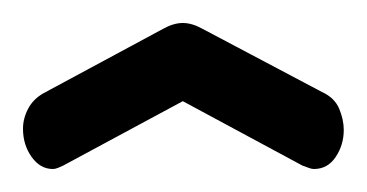

<svg xmlns="http://www.w3.org/2000/svg" viewBox="-20 -729 319 167"><path d="M26 -582Q15 -582 7.5 -592.5Q0 -603 0 -617Q0 -626 4.5 -634.5Q9 -643 18 -648L122 -704Q131 -709 139 -709Q147 -709 156 -704L260 -649Q271 -644 275 -634.5Q279 -625 279 -616Q279 -603 272 -592.5Q265 -582 253 -582Q251 -582 248.5 -583Q246 -584 243 -585L139 -641L35 -585Q33 -584 30.5 -583Q28 -582 26 -582Z"/></svg>

Font: Dosis ExtraLight SemiBold
Style: Regular
Weight: 600
Version: Version 3.001; ttfautohint (v1.8.2)